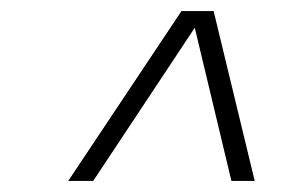

<svg xmlns="http://www.w3.org/2000/svg" viewBox="-20 -769 508 346"><path d="M103 -443 307 -749H365L439 -443H397L331 -719L148 -443Z"/></svg>

Font: Saira ExtraLight
Style: Italic
Weight: 200
Italic angle: -12°
Designer: Hector Gatti with collaboration of the Omnibus-Type team
Foundry: Omnibus-Type
Version: Version 1.100; ttfautohint (v1.8.3)